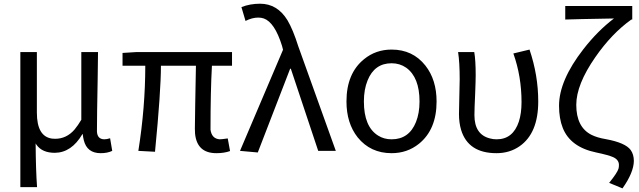

<svg xmlns="http://www.w3.org/2000/svg" viewBox="-20 -829 3511 1055"><path d="M91.8 199.2V-543H182.6V-210Q182.6 -79.1 265.6 -67.4Q274.4 -66.4 283.2 -66.4Q345.7 -66.4 389.6 -117.2Q408.2 -139.6 426.8 -170.9V-543H518.6Q517.6 -493.2 516.6 -390.6Q512.7 -192.4 512.7 -106.4Q514.6 -64.5 552.7 -63.5Q566.4 -63.5 585 -69.3L596.7 0Q570.3 12.7 533.2 12.7Q458 12.7 440.4 -58.6Q436.5 -74.2 434.6 -91.8H432.6Q373 9.8 281.2 10.7Q211.9 10.7 180.7 -33.2Q177.7 -37.1 175.8 -41Q176.8 105.5 183.6 199.2Z M1168.9 12.7Q1062.5 12.7 1051.8 -94.7Q1050.8 -108.4 1050.8 -122.1Q1050.8 -148.4 1052.7 -258.8Q1055.7 -404.3 1056.6 -467.8H864.3Q864.3 -328.1 832 2Q832 3.9 832 4.9L740.2 0Q778.3 -239.3 778.3 -467.8H653.3V-538.1L730.5 -543H1254.9V-467.8H1144.5Q1136.7 -326.2 1136.7 -116.2Q1143.6 -66.4 1187.5 -63.5Q1197.3 -63.5 1231.4 -68.4L1244.1 1Q1211.9 12.7 1168.9 12.7Z M1396.5 8.8 1298.8 0 1535.2 -555.7 1529.3 -578.1Q1489.3 -706.1 1429.7 -727.5Q1415 -732.4 1399.4 -732.4Q1365.2 -732.4 1329.1 -713.9L1306.6 -790Q1353.5 -808.6 1409.2 -808.6Q1503.9 -808.6 1559.6 -717.8Q1589.8 -667 1619.1 -574.2L1825.2 0H1728.5L1578.1 -451.2H1574.2Z M2131.8 12.7Q2015.6 12.7 1945.3 -74.2Q1883.8 -152.3 1883.8 -271.5Q1883.8 -425.8 1980.5 -503.9Q2044.9 -556.6 2131.8 -556.6Q2248 -556.6 2317.4 -468.8Q2378.9 -390.6 2378.9 -271.5Q2378.9 -117.2 2282.2 -39.1Q2217.8 12.7 2131.8 12.7ZM2131.8 -63.5Q2227.5 -63.5 2265.6 -158.2Q2285.2 -207 2285.2 -271.5Q2285.2 -404.3 2211.9 -457Q2176.8 -481.4 2131.8 -481.4Q2038.1 -481.4 2000 -387.7Q1979.5 -337.9 1979.5 -271.5Q1979.5 -132.8 2057.6 -84Q2089.8 -63.5 2131.8 -63.5Z M2708 12.7Q2552.7 12.7 2513.7 -115.2Q2502 -154.3 2502 -202.1Q2502 -234.4 2503.9 -297.9Q2505.9 -361.3 2505.9 -393.6Q2505.9 -486.3 2497.1 -543H2585.9Q2593.8 -498 2593.8 -416Q2593.8 -386.7 2590.8 -311.5Q2586.9 -230.5 2586.9 -196.3Q2586.9 -89.8 2671.9 -68.4Q2689.5 -63.5 2709 -63.5Q2798.8 -63.5 2831.1 -161.1Q2845.7 -206.1 2845.7 -267.6Q2845.7 -409.2 2800.8 -535.2L2889.6 -556.6Q2937.5 -415 2937.5 -271.5Q2937.5 -96.7 2835 -25.4Q2780.3 12.7 2708 12.7Z M3400.4 206.1 3327.1 175.8Q3373 119.1 3378.9 96.7Q3380.9 87.9 3380.9 77.1Q3380.9 48.8 3348.6 34.2Q3321.3 22.5 3255.9 8.8Q3114.3 -20.5 3072.3 -126Q3051.8 -177.7 3051.8 -248Q3051.8 -386.7 3185.5 -558.6Q3263.7 -659.2 3353.5 -727.5Q3130.9 -723.6 3085.9 -721.7V-795.9H3454.1V-721.7H3449.2Q3341.8 -645.5 3251 -514.6Q3146.5 -364.3 3146.5 -252.9Q3146.5 -129.9 3230.5 -87.9Q3261.7 -72.3 3308.6 -64.5Q3416 -44.9 3445.3 -4.9Q3462.9 19.5 3462.9 55.7Q3461.9 119.1 3400.4 206.1Z"/></svg>

Font: Taipei Sans TC Beta
Style: Regular
Weight: 400
Designer: JT Foundry
Foundry: JT Foundry
Version: Version 1.000